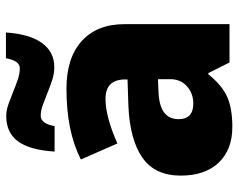

<svg xmlns="http://www.w3.org/2000/svg" viewBox="-100 -712 822 663"><g transform="rotate(-90 311.5 -381.0)"><path d="M426.8 0 390.1 -73.2H386.2Q347.7 -25.4 307.6 -7.8Q267.6 9.8 204.1 9.8Q126 9.8 81.1 -37.1Q36.1 -84 36.1 -168.9Q36.1 -257.3 97.7 -300.5Q159.2 -343.8 275.9 -349.1L368.2 -352.1V-359.9Q368.2 -428.2 300.8 -428.2Q240.2 -428.2 147 -387.2L91.8 -513.2Q188.5 -563 335.9 -563Q442.4 -563 500.7 -510.3Q559.1 -457.5 559.1 -362.8V0ZM285.2 -125Q319.8 -125 344.5 -147Q369.1 -168.9 369.1 -204.1V-247.1L325.2 -245.1Q231 -241.7 231 -175.8Q231 -125 285.2 -125ZM410.2 -605Q388.2 -605 366 -612.3Q343.8 -619.6 322.3 -628.4Q300.8 -637.2 280.5 -644.5Q260.3 -651.9 242.2 -651.9Q215.8 -651.9 207 -604H119.1Q124.5 -689.5 154.3 -730.2Q184.1 -771 242.2 -771Q260.7 -771 281.7 -763.7Q302.7 -756.3 324.2 -747.6Q345.7 -738.8 366.7 -731.4Q387.7 -724.1 406.2 -724.1Q420.4 -724.1 428.7 -736.3Q437 -748.5 441.4 -772H530.3Q524.9 -690.4 494.1 -647.7Q463.4 -605 410.2 -605Z"/></g></svg>

Font: OpenSansExtrabold
Style: Regular
Weight: 800
Foundry: Ascender Corporation
Version: Version 1.10